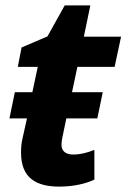

<svg xmlns="http://www.w3.org/2000/svg" viewBox="-20 -682 469 712"><path d="M80 -243 64 -171C59 -151 58 -132 58 -116C58 -21 115 10 200 10C253 10 299 -1 330 -16V-126C301 -115 278 -109 251 -109C226 -109 208 -120 208 -145C208 -152 209 -161 211 -171L226 -243H341L361 -340H247L267 -434H405L429 -546H291L315 -662H220L156 -547L60 -506L46 -434H120L100 -340H35L15 -243Z"/></svg>

Font: BC Sans
Style: Bold Italic
Weight: 700
Italic angle: -12°
Designer: Monotype Design Team
Province of B.C.
Foundry: Monotype Imaging Inc.
Version: Version 2.000;GOOG;noto-source:20170915:90ef993387c0